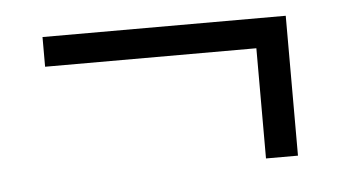

<svg xmlns="http://www.w3.org/2000/svg" viewBox="-31 -426 609 335"><g transform="rotate(-5 273.0 -258.5)"><path d="M423 -329H53V-381H479V-136H423Z"/></g></svg>

Font: Haskoy Light
Style: Regular
Weight: 300
Designer: Ertekin Erdin
Foundry: Ertekin Erdin
Version: Version 2.000; ttfautohint (v1.8.4.7-5d5b)